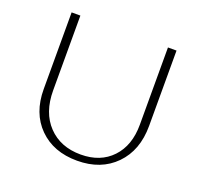

<svg xmlns="http://www.w3.org/2000/svg" viewBox="-117 -790 971 927"><g transform="rotate(20 368.5 -326.0)"><path d="M99 -264V-658H144V-274Q144 -160 207 -94Q270 -28 374 -28Q475 -28 534.5 -91Q594 -154 594 -261V-658H638V-271Q638 -145 564 -69.5Q490 6 368 6Q246 6 172.5 -67.5Q99 -141 99 -264Z"/></g></svg>

Font: EauTestText Light
Style: Regular
Weight: 300
Designer: Christian Thalmann (Catharsis Fonts)
Version: Version 0.001;PS 000.001;hotconv 1.0.88;makeotf.lib2.5.64775